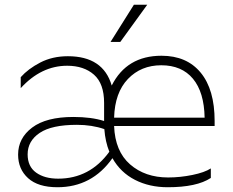

<svg xmlns="http://www.w3.org/2000/svg" viewBox="-20 -776 980 806"><path d="M224 -26Q357 -26 439 -139Q422 -181 418 -234Q366 -252 303 -252Q197 -252 146.5 -218Q96 -184 96 -128Q96 -77 131.5 -51.5Q167 -26 224 -26ZM417 -344Q417 -425 374.5 -462.5Q332 -500 262 -500Q153 -500 67 -406V-452Q98 -487 149 -513.5Q200 -540 265 -540Q413 -540 449 -417Q512 -542 658 -542Q764 -542 822.5 -471Q881 -400 881 -268V-247H459Q463 -141 526 -86Q589 -31 686 -31Q736 -31 787.5 -41.5Q839 -52 865 -69V-29Q806 10 684 10Q607 10 546.5 -21Q486 -52 452 -112Q366 10 221 10Q140 10 98 -28Q56 -66 56 -127Q56 -196 115 -240.5Q174 -285 288 -285Q364 -285 417 -268ZM657 -502Q572 -502 517 -444.5Q462 -387 459 -282H839Q837 -389 790 -445.5Q743 -502 657 -502ZM542 -756H598L485 -600H444Z"/></svg>

Font: Roundo Light
Style: Regular
Weight: 300
Designer: Namrata Goyal (Gurmukhi), Shiva Nallaperumal (Latin)
Foundry: Indian Type Foundry
Version: Version 1.000;PS 1.0;hotconv 1.0.88;makeotf.lib2.5.647800